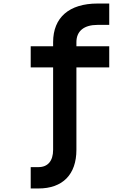

<svg xmlns="http://www.w3.org/2000/svg" viewBox="-20 -868 740 1088"><path d="M599 -848H533C372 -848 281 -769 281 -629V-606H154V-486H281V-19C281 44 251 79 198 79H154V200H198C335 200 413 121 413 -19V-486H599V-606H413V-629C413 -692 456 -727 533 -727H599Z"/></svg>

Font: Martian Mono Std Md
Style: Regular
Weight: 500
Monospace: yes
Designer: Roman Shamin
Foundry: Evil Martians
Version: Version 1.000